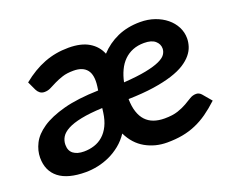

<svg xmlns="http://www.w3.org/2000/svg" viewBox="-88 -634 940 782"><g transform="rotate(-20 382.0 -243.0)"><path d="M579.1 -491.7Q612.8 -491.7 641.6 -481.7Q670.4 -471.7 691.7 -454.3Q712.9 -437 724.9 -413.8Q736.8 -390.6 736.8 -364.3Q736.8 -347.2 731.2 -329.6Q725.6 -312 712.2 -295.7Q698.7 -279.3 676.3 -264.9Q653.8 -250.5 619.4 -239.5Q585 -228.5 537.8 -221.4Q490.7 -214.4 428.2 -212.9Q428.7 -180.7 436.5 -157Q444.3 -133.3 458.5 -118.2Q472.7 -103 493.2 -95.7Q513.7 -88.4 539.6 -88.4Q574.7 -88.4 597.7 -96.2Q620.6 -104 637 -113.5Q653.3 -123 666 -130.9Q678.7 -138.7 693.4 -138.7Q706.1 -138.7 715.8 -127.9L748 -89.8Q720.7 -64.5 694.8 -46.1Q668.9 -27.8 641.1 -15.9Q613.3 -3.9 582.8 1.7Q552.2 7.3 516.1 7.3Q464.8 7.3 422.4 -16.6Q379.9 -40.5 356 -89.8Q338.9 -64 316.2 -45.7Q293.5 -27.3 268.1 -15.6Q242.7 -3.9 215.8 1.7Q189 7.3 163.6 7.3Q86.4 7.3 47.1 -23.4Q7.8 -54.2 7.8 -111.3Q7.8 -142.1 23.2 -172.6Q38.6 -203.1 75.2 -228Q111.8 -252.9 172.6 -269.3Q233.4 -285.6 323.7 -288.1L326.2 -305.2Q332.5 -353 314.5 -375.7Q296.4 -398.4 256.3 -398.4Q227.5 -398.4 207.8 -391.8Q188 -385.3 172.6 -377.7Q157.2 -370.1 144.5 -363.5Q131.8 -356.9 117.2 -356.9Q105 -356.9 96.9 -363.3Q88.9 -369.6 84.5 -378.9L66.9 -416.5Q114.3 -455.1 163.3 -474.1Q212.4 -493.2 269 -493.2Q323.7 -493.2 357.2 -473.1Q390.6 -453.1 404.8 -418Q436.5 -452.6 480.2 -472.2Q523.9 -491.7 579.1 -491.7ZM314.9 -215.3Q259.3 -212.9 222.2 -205.3Q185.1 -197.8 163.1 -186Q141.1 -174.3 131.8 -158.9Q122.6 -143.6 122.6 -125.5Q122.6 -99.6 139.4 -86.9Q156.2 -74.2 185.5 -74.2Q209 -74.2 230.2 -81.1Q251.5 -87.9 268.3 -102.8Q285.2 -117.7 296.6 -140.9Q308.1 -164.1 312.5 -196.8ZM564.9 -406.2Q537.6 -406.2 515.9 -397.5Q494.1 -388.7 477.8 -372.6Q461.4 -356.4 450.7 -333.7Q439.9 -311 434.1 -283.2Q493.7 -287.1 531.5 -294.7Q569.3 -302.2 591.1 -312.3Q612.8 -322.3 620.8 -334.2Q628.9 -346.2 628.9 -359.4Q628.9 -378.9 613 -392.6Q597.2 -406.2 564.9 -406.2Z"/></g></svg>

Font: Carlito
Style: Bold Italic
Weight: 700
Italic angle: -7°
Designer: Lukasz Dziedzic
Foundry: tyPoland Lukasz Dziedzic
Version: Version 1.104